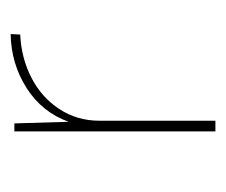

<svg xmlns="http://www.w3.org/2000/svg" viewBox="-52 -373 425 361"><g transform="rotate(-90 160.5 -192.5)"><path d="M277 -385 276 -367Q232 -365 195 -346Q158 -327 136 -293.5Q114 -260 114 -218V0H94V-378H109L112 -276Q130 -326 175.5 -355Q221 -384 277 -385Z"/></g></svg>

Font: Josefin Sans Thin
Style: Regular
Weight: 250
Designer: Santiago Orozco
Foundry: Typemade
Version: Version 2.000